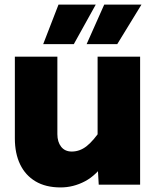

<svg xmlns="http://www.w3.org/2000/svg" viewBox="-20 -808 690 840"><path d="M231 -560V-221Q231 -187 247.5 -166Q264 -145 294 -145Q329 -145 359 -168.5Q389 -192 426 -247L444 -104Q403 -42 352 -15Q301 12 245 12Q180 12 135.5 -14.5Q91 -41 68 -89Q45 -137 45 -202V-560ZM593 -560V0H412L407 -86V-560ZM169 -615 236 -788H399L303 -615ZM359 -615 436 -788H599L493 -615Z"/></svg>

Font: Azeret Mono Thin ExtraBold
Style: Regular
Weight: 800
Version: Version 1.002